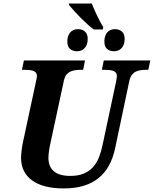

<svg xmlns="http://www.w3.org/2000/svg" viewBox="-20 -1056 870 1086"><path d="M377 -61Q422.4 -61 453.6 -74.2Q484.9 -87.4 505.9 -110.6Q526.9 -133.8 539.6 -165.8Q552.2 -197.8 560.1 -235.8L637.2 -597.2Q638.7 -605.5 639.9 -614.3Q641.1 -623 641.1 -627Q641.1 -637.7 635.7 -644.5Q630.4 -651.4 620.8 -655Q611.3 -658.7 597.9 -659.9Q584.5 -661.1 568.8 -661.1H556.2L566.9 -713.9H830.1L818.8 -661.1H806.2Q790 -661.1 774.9 -658.9Q759.8 -656.7 747.1 -650.4Q734.4 -644 725.3 -631.8Q716.3 -619.6 711.9 -600.1L631.8 -220.2Q620.1 -164.1 596.9 -121.1Q573.7 -78.1 537.8 -49.1Q502 -20 453.1 -5.1Q404.3 9.8 340.8 9.8Q282.2 9.8 237.3 -1.7Q192.4 -13.2 161.6 -35.4Q130.9 -57.6 115 -89.8Q99.1 -122.1 99.1 -163.1Q99.1 -170.9 100.1 -182.6Q101.1 -194.3 102.5 -206.8Q104 -219.2 106 -231.2Q107.9 -243.2 109.9 -252L183.1 -592.8Q189 -619.6 189 -627Q189 -637.7 183.6 -644.5Q178.2 -651.4 168.7 -655Q159.2 -658.7 146 -659.9Q132.8 -661.1 117.2 -661.1H104L115.2 -713.9H460.9L450.2 -661.1H437Q420.4 -661.1 405 -658.9Q389.6 -656.7 377 -650.6Q364.3 -644.5 355.2 -632.8Q346.2 -621.1 341.8 -602.1L266.1 -250Q264.2 -241.2 262 -230.5Q259.8 -219.7 258.1 -208.3Q256.3 -196.8 255.1 -185.1Q253.9 -173.3 253.9 -163.1Q253.9 -112.8 285.2 -86.9Q316.4 -61 377 -61ZM420.9 -891.1Q445.3 -891.1 460.7 -877.4Q476.1 -863.8 476.1 -835.9Q476.1 -803.2 459.5 -784.7Q442.9 -766.1 416 -766.1Q391.1 -766.1 376 -779.5Q360.8 -793 360.8 -820.8Q360.8 -853 377 -872.1Q393.1 -891.1 420.9 -891.1ZM629.9 -891.1Q654.3 -891.1 669.7 -877.4Q685.1 -863.8 685.1 -835.9Q685.1 -803.2 668.5 -784.7Q651.9 -766.1 625 -766.1Q600.1 -766.1 585.2 -779.5Q570.3 -793 570.3 -820.8Q570.3 -853 586.2 -872.1Q602.1 -891.1 629.9 -891.1ZM369.1 -1036.1H499Q511.7 -1003.9 528.6 -968.8Q545.4 -933.6 564 -901.9L562 -889.2H510.3Q479 -912.6 439 -952.6Q398.9 -992.7 371.1 -1026.9Z"/></svg>

Font: Droid Serif
Style: Bold Italic
Weight: 700
Italic angle: -12°
Designer: Monotype Design team
Foundry: Monotype Imaging Inc.
Version: Version 1.03